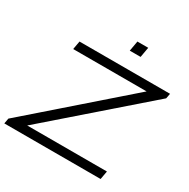

<svg xmlns="http://www.w3.org/2000/svg" viewBox="-195 -1042 1194 1214"><g transform="rotate(30 402.0 -434.5)"><path d="M-5 0 2 -39 673 -625H137L148 -686H809L802 -649L127 -61H709L698 0ZM452 -795 465 -869H544L531 -795Z"/></g></svg>

Font: Archivo Expanded ExtraLight
Style: Italic
Weight: 250
Width: 7
Italic angle: -10°
Designer: Hector Gatti
Foundry: Omnibus-Type
Version: Version 2.001